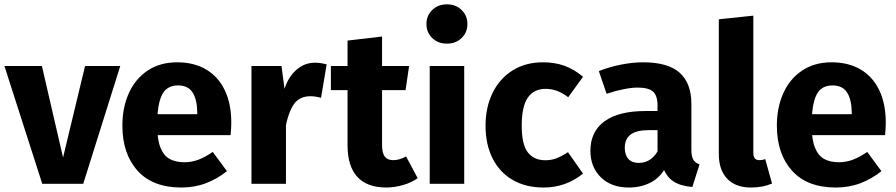

<svg xmlns="http://www.w3.org/2000/svg" viewBox="-25 -829 4043 866"><path d="M517.4 -531.2 350.4 0H165.6L-5 -531.2H164L259.4 -118.6L358.6 -531.2Z M774.2 -548Q849.6 -548 904.4 -515.8Q959.2 -483.6 988.7 -422.4Q1018.2 -361.2 1018.2 -276Q1018.2 -251.8 1015 -219.4H670.2L669 -313.8H864.8V-320.4Q864.2 -379.8 843.7 -411.8Q823.2 -443.8 777.4 -443.8Q745.6 -443.8 725.1 -426.7Q704.6 -409.6 694.3 -370.2Q684 -330.8 684 -263.8Q684 -200 698.7 -163.4Q713.4 -126.8 740.3 -112Q767.2 -97.2 807.2 -97.2Q839.2 -97.2 869.4 -108.5Q899.6 -119.8 934.6 -143.8L998.6 -57Q955.8 -22.6 904.5 -2.9Q853.2 16.8 793 16.8Q663.8 16.8 595.4 -59.1Q527 -135 527 -262.8Q527 -343.6 555.9 -408.3Q584.8 -473 640.6 -510.5Q696.4 -548 774.2 -548Z M1395.2 -546.2Q1422 -546.2 1448.4 -538.4L1423 -387.8Q1397.2 -395 1375.2 -395Q1325.2 -395 1299.9 -358.1Q1274.6 -321.2 1260.4 -243.8L1253.8 -413Q1269.6 -474.4 1307.8 -510.3Q1346 -546.2 1395.2 -546.2ZM1244.6 -531.2 1260 -415.4 1264.8 -281.4V0H1109.2V-531.2Z M1698.2 -176.2Q1698.2 -138.8 1710.6 -122.7Q1723 -106.6 1748.6 -106.6Q1776 -106.6 1806.6 -123.4L1859 -25.2Q1830 -4.8 1791.7 6Q1753.4 16.8 1715.8 16.8Q1629.6 16.2 1586.1 -31.9Q1542.6 -80 1542.6 -173.4V-646L1698.2 -664.2ZM1820.2 -531.2 1804.2 -422.4H1467.4V-531.2Z M2068.8 -531.2V0H1913.2V-531.2ZM1990.6 -809.4Q2031 -809.4 2057.1 -783.9Q2083.2 -758.4 2083.2 -720.6Q2083.2 -682.8 2057.1 -657.5Q2031 -632.2 1990.6 -632.2Q1950.6 -632.2 1924.5 -657.5Q1898.4 -682.8 1898.4 -720.6Q1898.4 -758.4 1924.5 -783.9Q1950.6 -809.4 1990.6 -809.4Z M2423.8 -548Q2478.6 -548 2522.4 -531.8Q2566.2 -515.6 2604.6 -482.6L2537.8 -390.4Q2512.2 -409.8 2487.8 -419Q2463.4 -428.2 2436.2 -428.2Q2383 -428.2 2355.6 -388.6Q2328.2 -349 2328.2 -262.2Q2328.2 -177.2 2355.7 -141.7Q2383.2 -106.2 2435 -106.2Q2461.2 -106.2 2483.6 -114.5Q2506 -122.8 2536.8 -142.6L2604.6 -46Q2527.2 16.8 2426.8 16.8Q2346.2 16.8 2287.2 -17.5Q2228.2 -51.8 2196.6 -114.9Q2165 -178 2165 -261.4Q2165 -345.4 2196.9 -410.2Q2228.8 -475 2287.2 -511.5Q2345.6 -548 2423.8 -548Z M2875.4 -548Q2988.2 -548 3040.8 -500.7Q3093.4 -453.4 3093.4 -359.8V-153Q3093.4 -123.4 3102 -109.1Q3110.6 -94.8 3130.2 -87.4L3097.8 14.4Q3044.6 10 3012.7 -10.7Q2980.8 -31.4 2964 -77L2940.8 -132V-351.6Q2940.8 -398 2920.4 -416Q2900 -434 2850.6 -434Q2824.6 -434 2787.7 -426.7Q2750.8 -419.4 2711 -406L2676 -508.4Q2725 -527.6 2777.3 -537.8Q2829.6 -548 2875.4 -548ZM2962.4 -328.2V-242H2900.6Q2846.2 -242 2819.6 -222.2Q2793 -202.4 2793 -162.2Q2793 -129.6 2809.4 -111.9Q2825.8 -94.2 2855.8 -94.2Q2887 -94.2 2910.5 -111.5Q2934 -128.8 2948.6 -161.2L2979.8 -77.8Q2953.2 -28 2909.5 -5.6Q2865.8 16.8 2810.8 16.8Q2732.2 16.8 2685.1 -29.3Q2638 -75.4 2638 -148.8Q2638 -235.8 2701.8 -282Q2765.6 -328.2 2885.6 -328.2Z M3362 16.8Q3293 16.8 3255.1 -22.7Q3217.2 -62.2 3217.2 -134V-742L3372.8 -758.4V-139.6Q3372.8 -123 3379.4 -114.8Q3386 -106.6 3400.4 -106.6Q3414.6 -106.6 3426.6 -111.4L3457.2 -1.2Q3415.8 16.8 3362 16.8Z M3726.2 -548Q3801.6 -548 3856.4 -515.8Q3911.2 -483.6 3940.7 -422.4Q3970.2 -361.2 3970.2 -276Q3970.2 -251.8 3967 -219.4H3622.2L3621 -313.8H3816.8V-320.4Q3816.2 -379.8 3795.7 -411.8Q3775.2 -443.8 3729.4 -443.8Q3697.6 -443.8 3677.1 -426.7Q3656.6 -409.6 3646.3 -370.2Q3636 -330.8 3636 -263.8Q3636 -200 3650.7 -163.4Q3665.4 -126.8 3692.3 -112Q3719.2 -97.2 3759.2 -97.2Q3791.2 -97.2 3821.4 -108.5Q3851.6 -119.8 3886.6 -143.8L3950.6 -57Q3907.8 -22.6 3856.5 -2.9Q3805.2 16.8 3745 16.8Q3615.8 16.8 3547.4 -59.1Q3479 -135 3479 -262.8Q3479 -343.6 3507.9 -408.3Q3536.8 -473 3592.6 -510.5Q3648.4 -548 3726.2 -548Z"/></svg>

Font: Firava
Style: Regular
Weight: 400
Designer: Carrois Corporate & Edenspiekermann AG
Foundry: Greg Finn Gibson
Version: Version 5.000